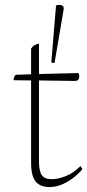

<svg xmlns="http://www.w3.org/2000/svg" viewBox="-20 -746 354 778"><path d="M180 12Q143 12 124.5 -10.5Q106 -33 106 -87V-420L35 -421Q35 -435 44 -443L106 -445V-549Q117 -567 138 -569V-446L298 -450Q300 -446 300.5 -442.5Q301 -439 301 -436Q301 -418 283 -418L138 -420V-92Q138 -52 149.5 -36Q161 -20 189 -20Q216 -20 247 -32.5Q278 -45 306 -73L314 -61Q307 -51 287 -33.5Q267 -16 239 -2Q211 12 180 12ZM201 -490.8Q197 -490.8 193.5 -491.2Q190 -491.6 188 -494.1L207 -723.7Q213 -726.1 221 -726.1Q228 -726.1 233 -722.9Q238 -719.6 238 -713V-708.1Z"/></svg>

Font: Petrona Thin
Style: Regular
Weight: 100
Designer: Ringo R. Seeber
Foundry: Ringo R. Seeber
Version: Version 2.001; ttfautohint (v1.8.3)